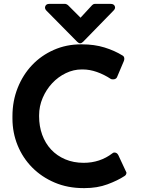

<svg xmlns="http://www.w3.org/2000/svg" viewBox="-20 -959 734 987"><path d="M409 8Q328 8 261 -20.5Q194 -49 145.5 -98Q97 -147 70.5 -212Q44 -277 44 -350V-362Q44 -440 71 -507.5Q98 -575 145 -624.5Q192 -674 256.5 -702.5Q321 -731 396 -731H402Q465 -731 517 -715Q569 -699 611 -673Q619 -668 619 -657Q619 -652 617 -646L581 -561Q575 -551 561 -551Q554 -551 550 -553Q515 -576 478 -589Q441 -602 405 -602H400Q358 -602 318.5 -583Q279 -564 248.5 -531.5Q218 -499 199.5 -456Q181 -413 181 -366V-361Q181 -310 197 -266Q213 -222 243 -190Q273 -158 315.5 -140Q358 -122 410 -122Q494 -122 558 -171Q562 -175 568 -175Q581 -175 588 -162L630 -72Q630 -60 620 -54Q585 -31 532.5 -11.5Q480 8 415 8ZM549 -939Q565 -939 570 -927.5Q575 -916 564 -905L407 -744Q392 -729 377 -744L218 -905Q208 -916 213 -927.5Q218 -939 233 -939H316Q318 -939 322.5 -937Q327 -935 329 -933L394 -868L454 -933Q460 -939 468 -939Z"/></svg>

Font: Stadtwerke
Style: Bold
Weight: 700
Designer: Santiago Orozco
Foundry: Typemade
Version: Version 1.003